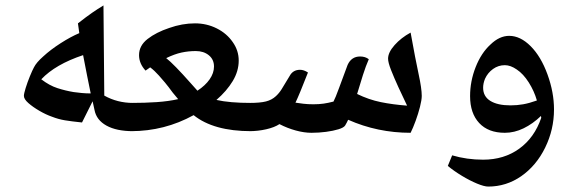

<svg xmlns="http://www.w3.org/2000/svg" viewBox="-20 -624 2111 707"><path d="M470 -141Q409 -141 372 -161.5Q335 -182 328 -219L321 -251L282 -173Q243 -177 219 -181Q195 -185 172 -194Q149 -202 125 -216Q101 -230 84.5 -244.5Q68 -259 68 -271Q68 -279 74.5 -300Q81 -321 90 -343Q99 -365 105 -376Q114 -394 139 -416Q166 -441 203.5 -465Q241 -489 272 -502L267 -538Q299 -563 318.5 -576.5Q338 -590 361 -604Q362 -521 362.5 -438Q363 -355 364 -272Q412 -245 470 -245Q478 -245 478 -237V-149Q478 -141 470 -141ZM314 -280Q308 -309 301 -344Q294 -379 286 -421Q184 -387 132 -332Q162 -309 191.5 -299.5Q221 -290 251 -285Q265 -283 281 -281.5Q297 -280 314 -280Z M462 -141Q453 -141 453 -150V-236Q453 -245 462 -245Q514 -245 557.5 -248Q601 -251 636 -259L616 -283Q600 -305 587.5 -320Q575 -335 565 -346Q557 -355 549 -362.5Q541 -370 533 -376L516 -364Q492 -390 492 -421Q492 -456 523.5 -480.5Q555 -505 603 -521Q651 -538 698 -538Q741 -538 778 -519.5Q815 -501 837 -469Q859 -438 859 -401Q859 -362 837 -325.5Q815 -289 777 -256Q825 -245 905 -245Q915 -245 915 -236V-150Q915 -141 905 -141Q766 -141 693 -200Q586 -141 462 -141ZM707 -290Q736 -309 752 -332Q768 -355 768 -379Q768 -405 749 -420.5Q730 -436 701 -436Q674 -436 648.5 -430.5Q623 -425 592 -410Q606 -399 628.5 -376Q651 -353 682 -318Q693 -305 707 -290Z M1127 -135Q1100 -135 1069 -143.5Q1038 -152 1009 -167Q991 -155 960.5 -148Q930 -141 898 -141Q890 -141 890 -149V-237Q890 -245 898 -245Q938 -245 959.5 -250.5Q981 -256 996 -270Q1008 -281 1017 -295.5Q1026 -310 1047 -345Q1059 -367 1085 -367Q1099 -367 1114 -357Q1082 -275 1068 -246Q1080 -244 1097 -242Q1114 -240 1134 -240Q1155 -240 1172 -242.5Q1189 -245 1208 -250Q1215 -263 1228.5 -300Q1242 -337 1260 -385Q1274 -416 1306 -416Q1325 -416 1338 -406Q1327 -381 1316.5 -348Q1306 -315 1295 -278Q1338 -257 1382 -248Q1426 -239 1479 -235Q1463 -268 1447 -303Q1431 -338 1420 -366Q1409 -394 1409 -408Q1409 -431 1433 -458Q1457 -485 1492 -504Q1510 -404 1521.5 -351Q1533 -298 1533 -271Q1533 -256 1526.5 -230.5Q1520 -205 1510.5 -179Q1501 -153 1492 -135Q1370 -135 1262 -183Q1257 -172 1251 -162Q1246 -154 1226.5 -148Q1207 -142 1180.5 -138.5Q1154 -135 1127 -135Z M1778 63Q1763 63 1736.5 52Q1710 41 1681 23.5Q1652 6 1629 -13L1645 -52Q1699 -36 1759 -36Q1836 -36 1892 -76.5Q1948 -117 1973 -190L1972 -197Q1942 -168 1908 -151.5Q1874 -135 1839 -135Q1778 -135 1744.5 -171Q1711 -207 1711 -270Q1711 -325 1731.5 -377Q1752 -429 1786 -460Q1819 -492 1855 -492Q1896 -492 1934 -454Q1972 -416 1996 -350Q2020 -284 2020 -221Q2020 -147 1987.5 -80.5Q1955 -14 1899 25Q1844 63 1778 63ZM1860 -236Q1884 -236 1906.5 -240Q1929 -244 1957 -254Q1947 -289 1927 -320.5Q1907 -352 1883 -368Q1860 -384 1839 -384Q1815 -384 1795.5 -370Q1776 -356 1766 -334Q1759 -317 1759 -301Q1759 -269 1785.5 -252.5Q1812 -236 1860 -236Z"/></svg>

Font: Noto Naskh Arabic UI Semi
Style: Bold
Weight: 700
Designer: Monotype Design Team, David Williams, Mohamad Dakak and Nizar Qandah
Foundry: Monotype Imaging Inc.
Version: Version 2.014; ttfautohint (v1.8.4.7-5d5b)